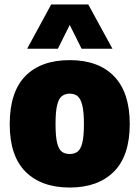

<svg xmlns="http://www.w3.org/2000/svg" viewBox="-20 -828 624 859"><path d="M292 11Q165 11 94.2 -59.8Q23.5 -130.5 23.5 -272Q23.5 -416 93.2 -487.5Q163 -559 292 -559Q420.5 -559 490.5 -486.5Q560.5 -414 560.5 -273.5Q560.5 -131 489.5 -60Q418.5 11 292 11ZM292 -139Q313 -139 327 -149.5Q341 -160 348.2 -188.8Q355.5 -217.5 355.5 -272Q355.5 -328 348 -357.8Q340.5 -387.5 326.5 -398.2Q312.5 -409 292 -409Q271.5 -409 257.2 -398.2Q243 -387.5 235.8 -358.2Q228.5 -329 228.5 -273.5Q228.5 -218 235.5 -189Q242.5 -160 256.5 -149.5Q270.5 -139 292 -139ZM101.5 -610 209 -808H375L483 -610H345L292 -716.5L239 -610Z"/></svg>

Font: Encode Sans SemiCondensed SemiCondensed Black
Style: Regular
Weight: 900
Width: 4
Designer: Multiple Designers
Foundry: Impallari Type
Version: Version 3.000; ttfautohint (v1.8.3) -l 8 -r 50 -G 200 -x 14 